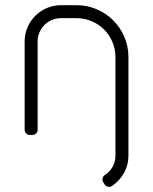

<svg xmlns="http://www.w3.org/2000/svg" viewBox="-20 -520 590 740"><path d="M215 -450H275C295.7 -450 315.2 -446.1 333.5 -438.2C351.8 -430.4 367.8 -419.8 381.2 -406.2C394.8 -392.8 405.4 -376.8 413.2 -358.5C421.1 -340.2 425 -320.7 425 -300V79.5C425 95.5 421.2 110.1 413.8 123.2C406.2 136.4 396.2 147 383.5 155C378.8 158.3 376.1 162.6 375.2 167.8C374.4 172.9 375.3 177.8 378 182.5L383.5 191C386.5 195.7 390.8 198.6 396.2 199.8C401.8 200.9 406.8 200 411.5 197C430.5 184.3 445.8 167.8 457.5 147.2C469.2 126.8 475 104.2 475 79.5V-300C475 -327.7 469.8 -353.7 459.2 -378C448.8 -402.3 434.5 -423.5 416.5 -441.5C398.5 -459.5 377.3 -473.8 353 -484.2C328.7 -494.8 302.7 -500 275 -500H215C195.7 -500 177.5 -496.3 160.5 -489C143.5 -481.7 128.7 -471.7 116 -459C103.3 -446.3 93.3 -431.5 86 -414.5C78.7 -397.5 75 -379.3 75 -360V-20C75 -14.3 76.9 -9.6 80.8 -5.8C84.6 -1.9 89.3 0 95 0H105C110.7 0 115.4 -1.9 119.2 -5.8C123.1 -9.6 125 -14.3 125 -20V-360C125 -372.3 127.3 -384 132 -395C136.7 -406 143.1 -415.6 151.2 -423.8C159.4 -431.9 169 -438.3 180 -443C191 -447.7 202.7 -450 215 -450Z"/></svg>

Font: lerotica
Style: Regular
Weight: 400
Designer: defharo
Foundry: deFharo
Version: Version 1.001 2011